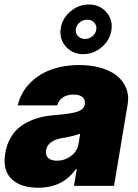

<svg xmlns="http://www.w3.org/2000/svg" viewBox="-20 -850 631 878"><path d="M154.8 8.5Q73.9 8.5 32.3 -32Q-9.2 -72.4 4.3 -150.6Q9.9 -185.4 24.9 -213.4Q39.8 -241.5 60.5 -260.7Q81.3 -279.8 109.2 -293.3Q137.1 -306.8 167.4 -314.1Q197.8 -321.4 233 -323.9Q304.7 -329.5 334.2 -339.5Q363.6 -349.4 367.9 -372.2V-373.6Q371.1 -394.5 357.1 -406.1Q343 -417.6 316.8 -417.6Q288 -417.6 268.3 -405.2Q248.6 -392.8 241.5 -367.9H61.1Q67.8 -398.1 83.1 -425.2Q98.4 -452.4 122.9 -475.9Q147.4 -499.3 179.2 -516.3Q210.9 -533.4 252.7 -543Q294.4 -552.6 342.3 -552.6Q399.1 -552.6 444.4 -538.7Q489.7 -524.9 517.8 -500.9Q545.8 -476.9 558.1 -444.1Q570.3 -411.2 563.9 -373.6L501.4 0H318.2L331 -76.7H326.7Q267.4 8.5 154.8 8.5ZM446.7 -635.7Q408.7 -602.3 360.8 -602.3Q312.9 -602.3 282.3 -635.7Q251.8 -669 257.1 -715.9Q262.4 -762.8 300.4 -796.2Q338.4 -829.5 386.4 -829.5Q434.3 -829.5 464.8 -796.2Q495.4 -762.8 490.1 -715.9Q484.7 -669 446.7 -635.7ZM240.1 -115.1Q275.2 -115.1 304.3 -136.4Q333.5 -157.7 339.5 -193.2L346.6 -238.6Q322.8 -229 265.6 -218.8Q231.5 -213.4 212.5 -198.7Q193.5 -183.9 190.3 -161.9Q187.1 -139.9 200.6 -127.5Q214.1 -115.1 240.1 -115.1ZM369.3 -671.9Q388.5 -671.9 403.4 -684.8Q418.3 -697.8 420.5 -715.9Q422.6 -734 410.5 -747Q398.4 -759.9 379.3 -759.9Q359 -759.9 343.9 -747Q328.8 -734 326.7 -715.9Q324.6 -697.8 336.8 -684.8Q349.1 -671.9 369.3 -671.9Z"/></svg>

Font: Karasuma Gothic
Style: Italic
Weight: 900
Italic angle: -9.39999°
Designer: Rasmus Andersson / Ryoko Nishizuka
Foundry: Genbu
Version: Version 1.00